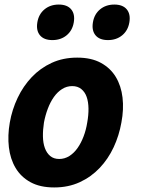

<svg xmlns="http://www.w3.org/2000/svg" viewBox="-20 -813 640 843"><path d="M218 10Q156 10 114 -13Q72 -36 48.5 -75.5Q25 -115 19 -166.5Q13 -218 23 -275Q33 -332 57.5 -383.5Q82 -435 119.5 -474.5Q157 -514 207 -537Q257 -560 319 -560Q381 -560 423 -537Q465 -514 488.5 -475Q512 -436 518 -384.5Q524 -333 513 -275Q503 -218 479 -166.5Q455 -115 417.5 -75.5Q380 -36 330 -13Q280 10 218 10ZM240 -115Q264 -115 284.5 -128Q305 -141 320.5 -163Q336 -185 347 -214Q358 -243 363 -275Q369 -308 368.5 -337Q368 -366 360.5 -387.5Q353 -409 337 -422Q321 -435 297 -435Q273 -435 252.5 -422Q232 -409 216.5 -387Q201 -365 190 -336Q179 -307 173 -275Q168 -243 168.5 -214Q169 -185 177 -163Q185 -141 200.5 -128Q216 -115 240 -115ZM454 -637Q417 -637 399.5 -658Q382 -679 388 -715Q394 -751 419.5 -772Q445 -793 482 -793Q519 -793 536.5 -772Q554 -751 548 -715Q542 -679 516.5 -658Q491 -637 454 -637ZM210 -637Q173 -637 155.5 -658Q138 -679 144 -715Q150 -751 175.5 -772Q201 -793 238 -793Q275 -793 292.5 -772Q310 -751 304 -715Q298 -679 272.5 -658Q247 -637 210 -637Z"/></svg>

Font: Maple Mono ExtraBold
Style: Italic
Weight: 800
Italic angle: -10°
Monospace: yes
Designer: subframe7536
Version: Version 7.200